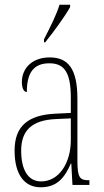

<svg xmlns="http://www.w3.org/2000/svg" viewBox="-20 -786 440 816"><path d="M167 -619V-606H172C210 -653 259 -721 278 -756V-766H233C219 -721 197 -678 167 -619ZM153 10C224 10 256 -33 281 -91H283L288 0H360V-20H358C320 -20 309 -29 309 -103V-366C309 -495 269 -542 191 -542C117 -542 73 -496 73 -438C73 -411 81 -395 94 -395C94 -482 127 -517 190 -517C254 -517 281 -477 281 -371V-306L218 -303C99 -298 42 -250 42 -146C42 -41 86 10 153 10ZM155 -15C96 -15 70 -69 70 -146C70 -228 112 -276 219 -280L281 -283V-191C281 -92 230 -15 155 -15Z"/></svg>

Font: Noto Serif ExtraCondensed Thin
Style: Regular
Weight: 100
Width: 2
Designer: Monotype Design Team
Foundry: Monotype Imaging Inc.
Version: Version 2.013